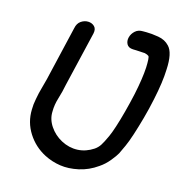

<svg xmlns="http://www.w3.org/2000/svg" viewBox="-111 -844 915 959"><g transform="rotate(15 347.0 -365.0)"><path d="M202 -16Q241 4 284.5 10.5Q328 17 379 6Q430 -5 475 -37Q502 -55 524 -82Q546 -109 554 -124L575 -169Q586 -193 599.5 -234.5Q613 -276 627 -326.5Q641 -377 652 -430Q672 -524 674 -588Q679 -676 649 -707Q627 -731 591 -737Q555 -743 529 -743H511Q487 -744 471 -729.5Q455 -715 450 -695.5Q445 -676 453.5 -660Q462 -644 486 -643Q491 -643 504 -642.5Q517 -642 529.5 -641Q542 -640 548 -640Q556 -638 560.5 -636Q565 -634 569 -631Q575 -624 573 -572Q570 -516 552 -430Q541 -380 528.5 -333Q516 -286 504 -249Q492 -212 483 -193Q467 -158 456.5 -142Q446 -126 430 -115Q391 -89 348 -87Q304 -85 263 -107Q224 -128 200 -164Q176 -200 178 -240Q178 -274 189.5 -311Q201 -348 208 -385Q267 -633 275 -669Q280 -693 267 -705.5Q254 -718 234.5 -718.5Q215 -719 197.5 -707Q180 -695 175 -669Q167 -635 109 -387Q108 -383 98 -346Q87 -308 82 -278Q76 -249 76 -222Q74 -156 109 -101Q144 -46 202 -16Z"/></g></svg>

Font: Balsamiq Sans
Style: Italic
Weight: 400
Italic angle: -12°
Designer: Michael Angeles
Foundry: Balsamiq SRL
Version: Version 1.020; ttfautohint (v1.8.4.7-5d5b);gftools[0.9.26]